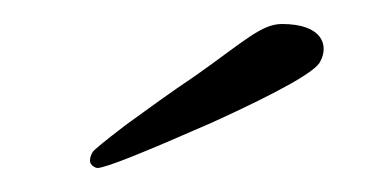

<svg xmlns="http://www.w3.org/2000/svg" viewBox="-20 -553 307 160"><path d="M61 -413C68 -413 100 -426 157 -451C214 -477 244 -494 247 -502C254 -515 249 -533 215 -533C198 -533 184 -519 143 -490C122 -476 103 -462 85 -449C68 -436 58 -428 57 -426C56 -424 55 -422 55 -419C55 -415 60 -413 61 -413Z"/></svg>

Font: VL Great Vibes
Style: Regular
Weight: 400
Designer: Robert E. Leuschke
Foundry: Robert E. Leuschke
Version: Version 1.001